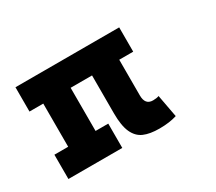

<svg xmlns="http://www.w3.org/2000/svg" viewBox="-100 -707 1034 917"><g transform="rotate(-30 416.5 -248.5)"><path d="M648 -4Q607 9 552 9Q499 9 466 -5.5Q433 -20 416 -57.5Q399 -95 399 -163V-372H281V-134H351V0H54V-134H130V-372H54V-506H626V-372H549V-175Q549 -123 592 -123Q612 -123 625 -128Z"/></g></svg>

Font: Arvo
Style: Bold
Weight: 700
Designer: Anton Koovit (Cyrillic Expansion: Cyreal)
Foundry: Anton Koovit, Yassin Baggar
Version: Version 3.000